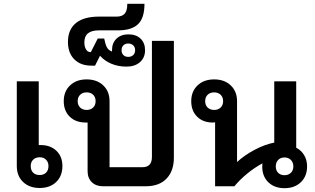

<svg xmlns="http://www.w3.org/2000/svg" viewBox="-20 -976 1653 1006"><path d="M307 -106Q307 -54 274.5 -22.5Q242 9 188 9Q134 9 101 -22.5Q68 -54 68 -106V-550H183V-216H193Q244 -216 275.5 -186Q307 -156 307 -106ZM234 -106Q234 -126 221.5 -139Q209 -152 188 -152Q167 -152 154 -139.5Q141 -127 141 -106Q141 -84 153.5 -71.5Q166 -59 188 -59Q209 -59 221.5 -71.5Q234 -84 234 -106Z M891 -762V-150Q891 -80 852.5 -40Q814 0 743 0H520Q483 0 461 -21.5Q439 -43 439 -79V-334H429Q377 -334 345.5 -364.5Q314 -395 314 -446Q314 -497 347 -528.5Q380 -560 434 -560Q488 -560 521 -528.5Q554 -497 554 -446V-100H727Q776 -100 776 -154V-762ZM434 -400Q455 -400 468 -412.5Q481 -425 481 -446Q481 -467 468 -479.5Q455 -492 434 -492Q413 -492 400 -479.5Q387 -467 387 -446Q387 -425 400 -412.5Q413 -400 434 -400Z M740 -713Q740 -674 713.5 -650.5Q687 -627 643 -627Q599 -627 563.5 -642Q528 -657 504 -684L478 -632H459Q402 -632 369 -665.5Q336 -699 336 -756Q336 -821 377.5 -855Q419 -889 499 -889H592Q619 -889 633 -904Q647 -919 647 -956H737Q737 -881 703 -849Q669 -817 599 -817H499Q460 -817 441 -801.5Q422 -786 422 -754Q422 -732 430.5 -717.5Q439 -703 454 -703H456L492 -774H526Q532 -743 540.5 -727.5Q549 -712 567 -706V-714Q567 -751 590.5 -773.5Q614 -796 653 -796Q693 -796 716.5 -773.5Q740 -751 740 -713ZM688 -713Q688 -729 678 -738.5Q668 -748 652 -748Q636 -748 626.5 -738.5Q617 -729 617 -713Q617 -697 626.5 -687.5Q636 -678 652 -678Q668 -678 678 -687.5Q688 -697 688 -713Z M1589 -104Q1589 -53 1556.5 -21.5Q1524 10 1471 10Q1418 10 1386 -21Q1354 -52 1354 -103Q1354 -114 1355 -120Q1314 -98 1275.5 -66.5Q1237 -35 1208 0H1107V-335Q1103 -334 1095 -334Q1044 -334 1013 -364.5Q982 -395 982 -446Q982 -497 1015 -528.5Q1048 -560 1102 -560Q1156 -560 1189 -528.5Q1222 -497 1222 -446V-127Q1261 -163 1314 -191Q1367 -219 1417 -229V-550H1532V-202Q1559 -188 1574 -162.5Q1589 -137 1589 -104ZM1149 -446Q1149 -467 1136 -479.5Q1123 -492 1102 -492Q1081 -492 1068 -479.5Q1055 -467 1055 -446Q1055 -425 1068 -412.5Q1081 -400 1102 -400Q1123 -400 1136 -412.5Q1149 -425 1149 -446ZM1517 -104Q1517 -125 1504 -138Q1491 -151 1471 -151Q1450 -151 1437.5 -138Q1425 -125 1425 -104Q1425 -83 1437.5 -70.5Q1450 -58 1471 -58Q1491 -58 1504 -70.5Q1517 -83 1517 -104Z"/></svg>

Font: Bai Jamjuree SemiBold
Style: Regular
Weight: 600
Version: Version 1.000; ttfautohint (v1.6)